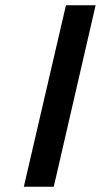

<svg xmlns="http://www.w3.org/2000/svg" viewBox="-20 -705 381 725"><path d="M229 -685H341L183 0H70Z"/></svg>

Font: Cairo SemiBold
Style: Italic
Weight: 600
Italic angle: -13°
Designer: Mohamed Gaber, Accademia di Belle Arti di Urbino and others
Foundry: Kief Type Foundry, Accademia di Belle Arti di Urbino and others
Version: Version 3.011